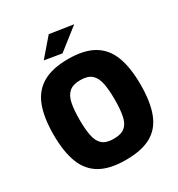

<svg xmlns="http://www.w3.org/2000/svg" viewBox="-205 -1012 1076 1158"><g transform="rotate(-30 333.0 -433.0)"><path d="M333 12Q224 12 157.5 -25.5Q91 -63 60.5 -140.5Q30 -218 30 -337Q30 -457 60 -535Q90 -613 157 -651.5Q224 -690 333 -690Q443 -690 509.5 -651.5Q576 -613 606 -535Q636 -457 636 -337Q636 -217 606 -139.5Q576 -62 510 -25Q444 12 333 12ZM333 -135Q386 -135 412 -157.5Q438 -180 447 -225.5Q456 -271 456 -337Q456 -404 447 -450Q438 -496 412 -519.5Q386 -543 333 -543Q282 -543 255.5 -519.5Q229 -496 220 -450Q211 -404 211 -337Q211 -272 220 -226.5Q229 -181 255 -158Q281 -135 333 -135ZM322 -736 203 -756 308 -878 471 -853Z"/></g></svg>

Font: Cairo Play Black
Style: Regular
Weight: 900
Version: Version 3.119